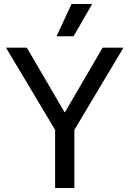

<svg xmlns="http://www.w3.org/2000/svg" viewBox="-20 -938 646 958"><path d="M255 -290 10 -700H114L302 -378H304L492 -700H596L351 -290V0H255ZM337 -918H440L347 -757H262Z"/></svg>

Font: Chakra Petch Medium
Style: Regular
Weight: 500
Designer: Katatrad Aksorn Co.,Ltd.
Foundry: Cadson Demak Co.,Ltd.
Version: Version 1.000; ttfautohint (v1.6)